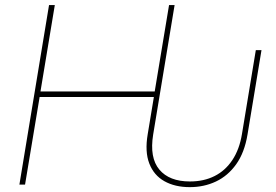

<svg xmlns="http://www.w3.org/2000/svg" viewBox="-20 -748 1120 778"><path d="M749 10.3Q689 10.3 646.2 -13.7Q603.5 -37.6 585 -85.4Q566.4 -133.3 578.6 -204.6L603.5 -355H140.6L81.5 0H58.6L178.7 -727.5H202.1L144 -377.4H606.9L665 -727.5H687.5L600.6 -202.6Q585.4 -108.9 625.7 -60.8Q666 -12.7 749.5 -12.7Q806.2 -12.7 849.6 -34.7Q893.1 -56.6 921.6 -99.6Q950.2 -142.6 960.4 -204.6L1016.6 -544.9H1039.6L982.9 -202.6Q970.7 -129.4 937 -82.3Q903.3 -35.2 855 -12.5Q806.6 10.3 749 10.3Z"/></svg>

Font: Inter 20pt Thin
Style: Italic
Weight: 250
Italic angle: -9.3988°
Version: Version 4.001;git-66647c0bb